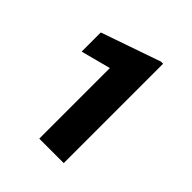

<svg xmlns="http://www.w3.org/2000/svg" viewBox="-194 -840 970 970"><g transform="rotate(45 291.0 -355.0)"><path d="M240.7 0V-504.4L81.1 -462.4V-599.1L400.4 -710H415.5V0Z"/></g></svg>

Font: Heebo Black
Style: Regular
Weight: 900
Designer: Oded Ezer
Foundry: Meir Sadan
Version: Version 2.001; ttfautohint (v1.5.14-ce02) -l 8 -r 50 -G 200 